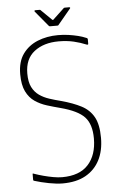

<svg xmlns="http://www.w3.org/2000/svg" viewBox="-56 -840 553 889"><g transform="rotate(-5 220.5 -396.0)"><path d="M64 -20V-46Q64 -50 67 -48.5Q70 -47 71 -47Q91 -40 113.5 -34Q136 -28 158.5 -24Q181 -20 199 -20Q280 -20 320.5 -64.5Q361 -109 361 -186Q361 -252 330 -285.5Q299 -319 219 -340Q188 -348 157.5 -357.5Q127 -367 102 -384Q77 -401 62 -431.5Q47 -462 47 -512Q47 -570 73 -606Q99 -642 142 -659.5Q185 -677 237 -677Q263 -677 286.5 -673.5Q310 -670 330 -665Q350 -660 366 -653Q370 -652 371.5 -650Q373 -648 373 -645V-625Q373 -619 365 -622Q339 -633 307.5 -640.5Q276 -648 237 -648Q168 -648 124 -614Q80 -580 80 -512Q80 -473 92 -449Q104 -425 124.5 -410.5Q145 -396 171 -387.5Q197 -379 225 -372Q280 -357 317.5 -337.5Q355 -318 374.5 -283Q394 -248 394 -186Q394 -126 371.5 -82.5Q349 -39 306 -15Q263 9 199 9Q172 9 135.5 2Q99 -5 67 -15Q66 -15 65 -16.5Q64 -18 64 -20ZM204 -721Q200 -721 198 -724L139 -795Q138 -797 138.5 -799Q139 -801 142 -801H162Q167 -801 168 -798L216 -751Q220 -747 223 -751L273 -798Q275 -801 279 -801H300Q303 -801 304 -799Q305 -797 303 -795L244 -724Q243 -721 238 -721Z"/></g></svg>

Font: Glory Thin Thin
Style: Regular
Weight: 250
Version: Version 1.011